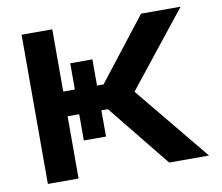

<svg xmlns="http://www.w3.org/2000/svg" viewBox="-77 -793 1026 887"><g transform="rotate(-10 435.5 -350.0)"><path d="M78 0V-700H222V-408H276.5V-531H380.5V-408H411L638.5 -700H824L546 -350L834 0H647L411 -292H380.5V-169H276.5V-292H222V0Z"/></g></svg>

Font: Overpass ExtraBold
Style: Regular
Weight: 800
Designer: Delve Withrington, Dave Bailey, Thomas Jockin
Foundry: Delve Fonts LLC
Version: Version 4.000; ttfautohint (v1.8.3)